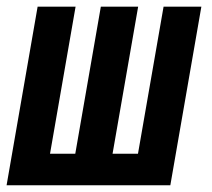

<svg xmlns="http://www.w3.org/2000/svg" viewBox="-21 -548 628 568"><path d="M202.6 -528.3 127 -93.3H201.7L277.3 -528.3H387.7L312 -93.3H387.2L462.9 -528.3H574.7L482.9 0H-1.5L90.3 -528.3Z"/></svg>

Font: Roboto Mono Medium
Style: Italic
Weight: 500
Designer: Google
Version: Version 2.000985; 2015; ttfautohint (v1.3)